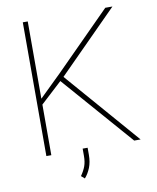

<svg xmlns="http://www.w3.org/2000/svg" viewBox="-93 -783 821 1005"><g transform="rotate(-10 317.5 -280.5)"><path d="M564.5 0 237.8 -374 124 -269V0H97.7V-710.9H124V-300.3L240.2 -413.6L536.1 -710.9H574.2L257.8 -392.6L598.6 0ZM317.9 -5.4V32.2Q317.9 70.8 306.2 100.1Q294.4 129.4 275.9 150.4L257.8 134.8Q274.9 110.4 283.2 87.6Q291.5 64.9 291.5 33.2V-5.4Z"/></g></svg>

Font: Vazirmatn FD Thin
Style: Regular
Weight: 100
Designer: Saber Rastikerdar
Foundry: Saber Rastikerdar
Version: Version 33.003